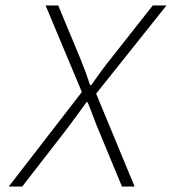

<svg xmlns="http://www.w3.org/2000/svg" viewBox="-20 -679 640 699"><path d="M12 0 278 -344 146 -659H192L274 -462Q283 -440 292.5 -414Q302 -388 308 -369H312Q320 -380 329.5 -393.5Q339 -407 348.5 -420Q358 -433 366.5 -444Q375 -455 380 -461L536 -659H586L330 -338L470 0H424L339 -205Q335 -214 330 -227Q325 -240 319.5 -254.5Q314 -269 308.5 -283Q303 -297 299 -307H295Q275 -279 256 -253.5Q237 -228 220 -205L61 0Z"/></svg>

Font: Source Code Pro Light
Style: Italic
Weight: 300
Italic angle: -11°
Monospace: yes
Designer: Paul D. Hunt, Teo Tuominen
Foundry: Adobe Systems Incorporated
Version: Version 1.050;PS 1.000;hotconv 16.6.51;makeotf.lib2.5.65220